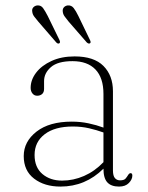

<svg xmlns="http://www.w3.org/2000/svg" viewBox="-20 -678 546 708"><path d="M67.5 -102.5Q67.5 -156 114.8 -192.8Q162 -229.5 244.5 -229.5Q277 -229.5 306.5 -223.2Q336 -217 361.5 -207.5V-331.5Q361.5 -391 332 -421.8Q302.5 -452.5 247.5 -452.5Q193 -452.5 167.8 -430.5Q142.5 -408.5 142.5 -379V-350Q142.5 -337.5 135.2 -331.2Q128 -325 117 -325Q106.5 -325 99.8 -333.2Q93 -341.5 93 -354Q93 -383.5 113.2 -410Q133.5 -436.5 170 -453.2Q206.5 -470 255 -470Q326.5 -470 361.5 -434.8Q396.5 -399.5 396.5 -341.5V-50Q396.5 -29.5 403.8 -21.2Q411 -13 422.5 -13Q437.5 -13 443 -19.5Q448.5 -26 452 -32Q456.5 -39.5 461.5 -39.5Q468 -39.5 468 -30.5Q468 -16.5 455.2 -3.2Q442.5 10 419 10Q390 10 375.8 -5.5Q361.5 -21 361.5 -56Q295 10 203 10Q144 10 105.8 -19.2Q67.5 -48.5 67.5 -102.5ZM107.5 -106.5Q107.5 -61 136.2 -36.5Q165 -12 209 -12Q250.5 -12 290 -29.2Q329.5 -46.5 361.5 -80V-189.5Q336.5 -198.5 308.5 -205Q280.5 -211.5 248.5 -211.5Q182 -211.5 144.8 -183Q107.5 -154.5 107.5 -106.5ZM156 -619 199 -531Q203.5 -521.5 199 -518.5Q194 -515 187.5 -521.5L121 -598.5Q113 -608 106.5 -616.5Q100 -625 99 -634.5Q97 -644.5 102.8 -650.8Q108.5 -657 117.5 -658Q131 -659 138.8 -648.2Q146.5 -637.5 156 -619ZM269 -619 311.5 -531Q316.5 -521.5 312 -518.5Q307.5 -515 300 -521.5L233 -598.5Q225.5 -608 219 -616.5Q212.5 -625 211.5 -634.5Q210 -644.5 215.5 -650.8Q221 -657 230 -658Q243.5 -659 251.8 -648.2Q260 -637.5 269 -619Z"/></svg>

Font: Fraunces 9pt S000 Thin
Style: Regular
Weight: 100
Version: Version 1.000; ttfautohint (v1.8.3)